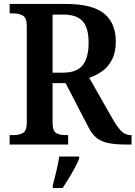

<svg xmlns="http://www.w3.org/2000/svg" viewBox="-20 -734 688 975"><path d="M29 0V-48H51Q76 -48 96 -58.5Q116 -69 116 -111V-602Q116 -644 95.5 -655Q75 -666 51 -666H29V-714H313Q448 -714 508 -665.5Q568 -617 568 -524Q568 -468 549 -431.5Q530 -395 499 -372.5Q468 -350 433 -339L552 -130Q576 -88 596.5 -68Q617 -48 644 -48H648V0H623Q569 0 532.5 -7Q496 -14 471.5 -33Q447 -52 428 -90L313 -312H247V-111Q247 -69 265 -58.5Q283 -48 310 -48H326V0ZM300 -365Q371 -365 400.5 -403.5Q430 -442 430 -517Q430 -593 399.5 -626.5Q369 -660 301 -660H247V-365ZM248 208Q256 177 266 136Q276 95 281 61H382V71Q374 92 359.5 119Q345 146 328.5 173Q312 200 298 221H248Z"/></svg>

Font: Noto Serif Ethiopic SemiCondensed SemiBold
Style: Regular
Weight: 600
Width: 4
Designer: Monotype Design Team
Foundry: Monotype Imaging Inc.
Version: Version 2.102; ttfautohint (v1.8.4.7-5d5b)